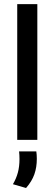

<svg xmlns="http://www.w3.org/2000/svg" viewBox="-20 -682 266 936"><path d="M64 0V-662H162V0ZM157 56Q158 63 158.8 72.5Q159.5 82 159.5 92.5Q159.5 133.5 147.5 167.8Q135.5 202 107 234.5L43 216Q59 189 67 159.5Q75 130 75 93.5Q75 83.5 74.5 74.5Q74 65.5 73 56Z"/></svg>

Font: Anek Latin Medium
Style: Regular
Weight: 500
Designer: Yesha Goshar
Foundry: Ek Type
Version: Version 1.003